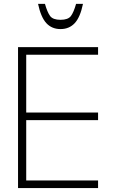

<svg xmlns="http://www.w3.org/2000/svg" viewBox="-20 -954 574 974"><path d="M71.5 0V-715H477.5V-676.5H89.5L113 -709.5V-352.5L80 -383H477.5V-344.5H94.5L113 -378.5V-8L80 -38.5H477.5V0ZM287 -806.5Q243 -806.5 215.2 -836.5Q187.5 -866.5 173 -934.5H208Q220 -892 234.2 -872.8Q248.5 -853.5 287 -853.5Q325.5 -853.5 339.8 -872.8Q354 -892 366 -934.5H401Q387 -866.5 359 -836.5Q331 -806.5 287 -806.5Z"/></svg>

Font: Russolo 10pt ExtraLight
Style: Regular
Weight: 200
Designer: Micah Stupak-Hahn
Version: Version 1.000